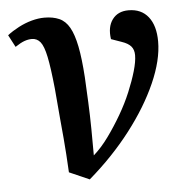

<svg xmlns="http://www.w3.org/2000/svg" viewBox="-44 -567 627 628"><g transform="rotate(-5 269.5 -253.0)"><path d="M226 17 160 -12Q158 -46 156.5 -71.5Q155 -97 152.5 -124Q150 -151 146.5 -190Q143 -229 138 -289Q131 -358 123.5 -394Q116 -430 105 -443.5Q94 -457 77 -457Q65 -457 52.5 -452.5Q40 -448 22 -436L1 -476Q18 -489 39 -500Q60 -511 82 -517Q104 -523 124 -523Q152 -523 172.5 -514Q193 -505 206 -482Q219 -459 227 -419Q235 -379 239 -317Q241 -279 243 -235.5Q245 -192 245.5 -147Q246 -102 246 -60Q272 -83 295.5 -115.5Q319 -148 340 -184Q361 -220 376 -256Q391 -292 400 -323Q409 -354 409 -375Q409 -393 399.5 -404Q390 -415 369 -422L335 -434Q329 -474 347 -498.5Q365 -523 400 -523Q442 -523 465 -494Q488 -465 488 -413Q488 -352 455 -277.5Q422 -203 363.5 -127Q305 -51 226 17Z"/></g></svg>

Font: Literata 18pt Medium
Style: Italic
Weight: 500
Italic angle: -2°
Designer: Latin by Veronika Burian and Jose Scaglione. Greek by Irene Vlachou. Cyrillic by Vera Evstafieva
Foundry: TypeTogether
Version: Version 3.103;gftools[0.9.29]